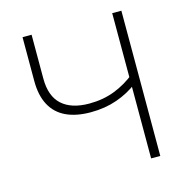

<svg xmlns="http://www.w3.org/2000/svg" viewBox="-107 -829 899 929"><g transform="rotate(-15 342.5 -364.0)"><path d="M313 -291Q240.2 -291 189.7 -314.9Q139.2 -338.9 113.3 -387.2Q87.4 -435.5 87.4 -507.8V-727.5H132.8V-507.8Q132.8 -419.4 180.4 -376.5Q228 -333.5 317.4 -333.5Q386.7 -333.5 445.1 -356.2Q503.4 -378.9 553.2 -419.9V-370.6Q504.9 -333 444.6 -312Q384.3 -291 313 -291ZM536.6 0V-727.5H582.5V0Z"/></g></svg>

Font: Inter 16pt ExtraLight
Style: Regular
Weight: 250
Version: Version 4.001;git-66647c0bb